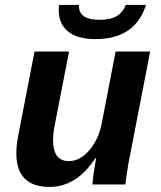

<svg xmlns="http://www.w3.org/2000/svg" viewBox="-20 -733 640 763"><path d="M254.4 -528.3 196.8 -231.9Q190.9 -201.2 190.9 -175.8Q190.9 -92.8 253.9 -92.8Q298.3 -92.8 335.4 -136.5Q372.6 -180.2 384.8 -245.1L439.5 -528.3H576.7L497.1 -118.2Q490.2 -85.9 484.9 -48.6Q479.5 -11.2 478 0H347.2Q351.1 -44.9 361.8 -105H359.4Q284.7 9.8 176.8 9.8Q44.9 9.8 44.9 -123.5Q44.9 -156.2 52.2 -192.9L117.2 -528.3ZM359.9 -577.6Q287.6 -577.6 250.5 -607.7Q213.4 -637.7 213.4 -693.4Q213.4 -708 214.4 -713.4H293.9V-708.5Q293.9 -654.3 375.5 -654.3Q418.5 -654.3 442.9 -668.5Q467.3 -682.6 480 -713.4H560.1Q517.1 -577.6 359.9 -577.6Z"/></svg>

Font: Cousine
Style: Bold Italic
Weight: 700
Italic angle: -12°
Monospace: yes
Designer: Steve Matteson
Foundry: Ascender Corporation
Version: Version 1.20